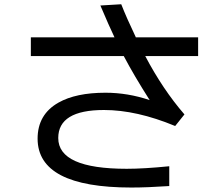

<svg xmlns="http://www.w3.org/2000/svg" viewBox="-20 -839 1040 890"><path d="M553.7 -579.1H123V-666H510.7Q486.3 -716.8 445.3 -813.5L542 -819.3Q566.4 -756.8 608.4 -668.9L609.4 -666H898.4V-579.1H653.3Q734.4 -424.8 835 -308.6L792 -254.9Q613.3 -329.1 461.9 -329.1Q250 -329.1 250 -199.2Q250 -56.6 567.4 -56.6Q647.5 -56.6 764.6 -68.4V23.4Q661.1 30.3 588.9 30.3Q154.3 30.3 154.3 -196.3Q154.3 -308.6 251 -363.3Q332 -409.2 468.8 -409.2Q572.3 -409.2 673.8 -375Q601.6 -488.3 553.7 -579.1Z"/></svg>

Font: MotoyaLCedar
Style: W3 mono
Weight: 400
Version: Version 1.01